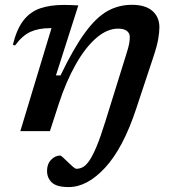

<svg xmlns="http://www.w3.org/2000/svg" viewBox="-20 -545 726 798"><path d="M265.5 232.5Q215.5 232.5 195.5 213.5Q175.5 194.5 175.5 165Q175.5 136.5 192.5 119Q209.5 101.5 230.5 101.5Q233.5 101.5 242.8 110.2Q252 119 263 129.5Q274 140.5 283.5 148.5Q293 156.5 298 156.5Q311 156.5 323.8 150Q336.5 143.5 350.5 123.8Q364.5 104 381 64.8Q397.5 25.5 418 -40.5L504.5 -318.5Q514.5 -349.5 517 -364.5Q519.5 -379.5 519.5 -391.5Q519.5 -407 507.2 -416.5Q495 -426 471 -426Q425 -426 379.8 -386.8Q334.5 -347.5 294.8 -277.2Q255 -207 224.5 -114L187.5 0H64.5L194 -428H189Q140 -428 106.2 -412.5Q72.5 -397 42.5 -356L33.5 -359Q49.5 -424.5 77.8 -460.5Q106 -496.5 147.5 -510.5Q189 -524.5 244 -524.5Q260.5 -524.5 274 -524Q287.5 -523.5 305.5 -522.5L212.5 -231.5H231.5Q286 -344.5 332.8 -408.5Q379.5 -472.5 426.2 -498.8Q473 -525 528 -525Q584.5 -525 613.5 -499.5Q642.5 -474 642.5 -431.5Q642.5 -411.5 637.5 -382.2Q632.5 -353 615.5 -302.5L545.5 -91.5Q492 70 417.5 151.2Q343 232.5 265.5 232.5Z"/></svg>

Font: Newsreader Caption Medium
Style: Italic
Weight: 500
Italic angle: -17°
Designer: Hugues Gentile
Foundry: Production Type
Version: Version 1.001